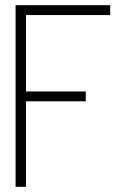

<svg xmlns="http://www.w3.org/2000/svg" viewBox="-20 -720 484 739"><path d="M40 -1V-700H404V-662H80V-368H310V-330H80V-1Z"/></svg>

Font: Stick No Bills ExtraLight ExtraLight
Style: Regular
Weight: 250
Version: Version 2.000